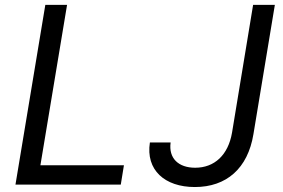

<svg xmlns="http://www.w3.org/2000/svg" viewBox="-20 -747 1145 777"><path d="M42.6 0H468.8L481.5 -78.1H143.5L251.4 -727.3H163.4ZM586.6 -170.5C569.2 -59.3 646.3 9.9 768.5 9.9C896.3 9.9 983 -65.3 1005.7 -204.5L1092.3 -727.3H1004.3L919 -210.2C903.4 -119.3 847.7 -68.2 769.9 -68.2C702.4 -68.2 661.6 -106.2 670.5 -170.5Z"/></svg>

Font: Margiela Sans
Style: Italic
Weight: 400
Italic angle: -9.39999°
Designer: Stefan Endress, Andreas Faust
Version: Version 1.100;FEAKit 1.0